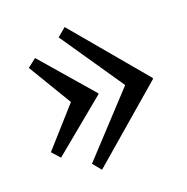

<svg xmlns="http://www.w3.org/2000/svg" viewBox="-87 -631 704 723"><g transform="rotate(-15 264.5 -270.0)"><path d="M498 -277.3V-273.4L224.1 7.3L193.4 -24.4L390.1 -277.3V-279.3L195.3 -516.6L227.1 -548.3ZM285.2 -274.4V-271.5L86.9 -76.7L55.2 -106.4L176.3 -268.6V-270.5L57.1 -434.6L89.4 -464.4Z"/></g></svg>

Font: Lora
Style: Regular
Weight: 400
Designer: Olga Karpushina, Alexei Vanyashin
Foundry: Cyreal (www.cyreal.org, a@cyreal.org)
Version: Version 1.014